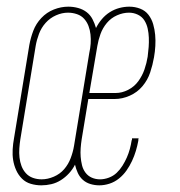

<svg xmlns="http://www.w3.org/2000/svg" viewBox="-20 -548 540 576"><path d="M104 8Q88 8 72.5 3.5Q57 -1 46 -12Q35 -23 28.5 -37.5Q22 -52 19.5 -67.5Q17 -83 18 -100Q19 -117 22 -133L68 -413Q72 -435 80 -456Q88 -477 104 -494Q120 -511 141.5 -519.5Q163 -528 185 -528Q200 -528 214.5 -524Q229 -520 240 -511.5Q251 -503 257.5 -490.5Q264 -478 268 -464Q275 -478 285.5 -490.5Q296 -503 309.5 -511.5Q323 -520 338 -524Q353 -528 368 -528Q385 -528 400.5 -522Q416 -516 425.5 -503.5Q435 -491 439.5 -475.5Q444 -460 445.5 -443.5Q447 -427 446 -410Q445 -393 442 -376Q438 -353 430.5 -330.5Q423 -308 407.5 -289.5Q392 -271 369.5 -261Q347 -251 324 -251H245L225 -130Q223 -117 222 -103.5Q221 -90 222 -77.5Q223 -65 226 -52.5Q229 -40 236.5 -30Q244 -20 255.5 -15Q267 -10 280 -10Q293 -10 306.5 -15Q320 -20 330 -29.5Q340 -39 347.5 -51Q355 -63 360.5 -75.5Q366 -88 369.5 -101Q373 -114 375 -127Q376 -128 376 -129.5Q376 -131 376 -133H396Q395 -131 395 -129Q395 -127 395 -126Q392 -110 387.5 -95Q383 -80 376 -65Q369 -50 359.5 -36.5Q350 -23 337 -12.5Q324 -2 308.5 3Q293 8 278 8Q264 8 251 4Q238 0 228.5 -8.5Q219 -17 213.5 -29Q208 -41 205 -54Q198 -40 187 -28Q176 -16 162.5 -7.5Q149 1 134 4.5Q119 8 104 8ZM327 -269Q346 -269 364.5 -278.5Q383 -288 395 -304.5Q407 -321 413.5 -340Q420 -359 423 -378Q425 -393 426 -407Q427 -421 426.5 -435Q426 -449 423 -462.5Q420 -476 413 -487Q406 -498 393.5 -504Q381 -510 367 -510Q349 -510 331 -502Q313 -494 300.5 -479Q288 -464 281.5 -446Q275 -428 272 -410L248 -269ZM105 -10Q123 -10 141.5 -18Q160 -26 172.5 -40.5Q185 -55 192 -73.5Q199 -92 202 -110L248 -390Q251 -403 252 -417Q253 -431 251.5 -444.5Q250 -458 245.5 -470Q241 -482 232.5 -491.5Q224 -501 211 -505.5Q198 -510 184 -510Q166 -510 148 -502Q130 -494 117 -479.5Q104 -465 97 -446.5Q90 -428 87 -410L41 -130Q39 -117 38 -103Q37 -89 38.5 -75.5Q40 -62 44.5 -50Q49 -38 57.5 -28.5Q66 -19 78.5 -14.5Q91 -10 105 -10Z"/></svg>

Font: Iosevka SS04 Thin
Style: Italic
Weight: 100
Italic angle: -9°
Monospace: yes
Designer: Belleve Invis
Foundry: Belleve Invis
Version: Version 19.0.0; ttfautohint (v1.8.4)